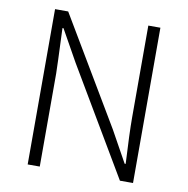

<svg xmlns="http://www.w3.org/2000/svg" viewBox="-81 -808 868 887"><g transform="rotate(10 353.0 -364.5)"><path d="M106.4 0V-728.5H168L465.8 -227.5L546.9 -81.1H551.8Q543.9 -225.6 543.9 -296.9V-728.5H600.6V0H539.1L242.2 -502L160.2 -648.4H155.3Q163.1 -460 163.1 -436.5V0Z"/></g></svg>

Font: Taipei Sans TC Beta Light
Style: Regular
Weight: 300
Designer: JT Foundry
Foundry: JT Foundry
Version: Version 1.000